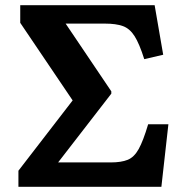

<svg xmlns="http://www.w3.org/2000/svg" viewBox="-20 -720 720 740"><path d="M51 0V-62L260 -333L58 -632V-700H576L609 -509L536 -492Q517 -552 498.5 -581Q480 -610 453.5 -619.5Q427 -629 385 -629H233L409 -368V-359L204 -94H407Q447 -94 472 -104Q497 -114 514.5 -145.5Q532 -177 551 -241H629L602 0Z"/></svg>

Font: Literata 12pt SemiBold
Style: Regular
Weight: 600
Designer: Latin by Veronika Burian and Jose Scaglione. Greek by Irene Vlachou. Cyrillic by Vera Evstafieva.
Foundry: TypeTogether
Version: Version 3.002